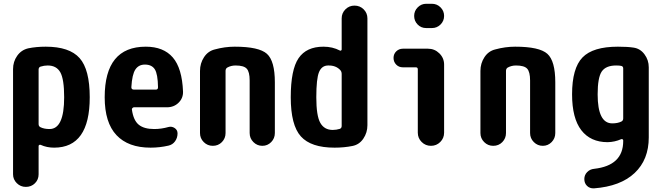

<svg xmlns="http://www.w3.org/2000/svg" viewBox="-20 -780 3540 1027"><path d="M245.1 -89.8Q323.2 -89.8 323.2 -259.8Q323.2 -356.4 302.7 -393.1Q282.2 -429.7 235.4 -429.7Q215.8 -429.7 197.3 -423.8Q187.5 -420.9 186.5 -409.2V-116.2Q186.5 -104.5 196.3 -99.6Q215.8 -89.8 245.1 -89.8ZM224.6 -530.3Q351.6 -530.3 405.8 -469.2Q460 -408.2 460 -259.8Q460 9.8 269.5 9.8Q230.5 9.8 198.2 -4.9Q194.3 -6.8 190.4 -4.9Q186.5 -2.9 186.5 1V152.3Q186.5 180.7 167 200.2Q147.5 219.7 118.2 219.7Q89.8 219.7 69.8 199.7Q49.8 179.7 49.8 152.3V-410.2Q49.8 -450.2 71.8 -481.4Q93.8 -512.7 130.9 -521.5Q173.8 -530.3 224.6 -530.3Z M814.5 -300.8Q825.2 -300.8 825.2 -313.5Q824.2 -383.8 808.1 -409.2Q792 -434.6 754.9 -434.6Q721.7 -434.6 704.1 -408.2Q686.5 -381.8 682.6 -313.5Q682.6 -301.8 694.3 -300.8ZM759.8 -530.3Q854.5 -530.3 904.3 -472.7Q954.1 -415 959 -290Q960 -254.9 935.1 -230.5Q910.2 -206.1 873 -206.1H696.3Q692.4 -206.1 688.5 -202.1Q684.6 -198.2 685.5 -194.3Q693.4 -136.7 721.7 -113.3Q750 -89.8 804.7 -89.8Q842.8 -89.8 880.9 -100.6Q898.4 -105.5 914.1 -95.2Q929.7 -85 929.7 -66.4Q929.7 -43 916.5 -24.4Q903.3 -5.9 880.9 -1Q834 9.8 785.2 9.8Q666 9.8 603 -57.1Q540 -124 540 -259.8Q540 -530.3 759.8 -530.3Z M1235.4 -530.3Q1365.2 -530.3 1407.7 -492.2Q1450.2 -454.1 1450.2 -339.8V-68.4Q1450.2 -40 1430.7 -20Q1411.1 0 1383.3 0Q1355.5 0 1335.4 -20Q1315.4 -40 1315.4 -68.4V-349.6Q1315.4 -395.5 1299.8 -412.6Q1284.2 -429.7 1240.2 -429.7Q1215.8 -429.7 1196.3 -418.9Q1187.5 -414.1 1186.5 -402.3V-68.4Q1186.5 -40 1167 -20Q1147.5 0 1118.2 0Q1089.8 0 1069.8 -20Q1049.8 -40 1049.8 -68.4V-400.4Q1049.8 -441.4 1071.3 -474.1Q1092.8 -506.8 1128.9 -515.6Q1182.6 -530.3 1235.4 -530.3Z M1807.6 -106.4V-383.8Q1807.6 -396.5 1800.8 -404.3Q1777.3 -430.7 1735.4 -429.7Q1701.2 -429.7 1686.5 -394.5Q1671.9 -359.4 1671.9 -259.8Q1671.9 -160.2 1693.4 -122.6Q1714.8 -85 1759.8 -85Q1779.3 -85 1797.9 -90.8Q1807.6 -94.7 1807.6 -106.4ZM1876 -750Q1905.3 -750 1925.3 -730Q1945.3 -710 1945.3 -681.6V-110.4Q1945.3 -70.3 1923.3 -38.1Q1901.4 -5.9 1864.3 1Q1820.3 9.8 1769.5 9.8Q1643.6 9.8 1589.4 -50.3Q1535.2 -110.4 1535.2 -259.8Q1535.2 -407.2 1577.1 -468.8Q1619.1 -530.3 1710 -530.3Q1758.8 -530.3 1797.9 -509.8Q1800.8 -507.8 1804.2 -509.8Q1807.6 -511.7 1807.6 -515.6V-681.6Q1807.6 -710 1827.6 -730Q1847.7 -750 1876 -750Z M2269.5 -519.5Q2304.7 -519.5 2330.1 -494.6Q2355.5 -469.7 2355.5 -434.6V-70.3Q2355.5 -41 2335 -20.5Q2314.5 0 2285.2 0Q2255.9 0 2235.4 -20.5Q2214.8 -41 2214.8 -70.3V-409.2Q2214.8 -419.9 2204.1 -419.9H2134.8Q2113.3 -419.9 2099.1 -434.6Q2085 -449.2 2085 -470.2Q2085 -491.2 2099.6 -505.4Q2114.3 -519.5 2134.8 -519.5ZM2290 -759.8Q2317.4 -759.8 2336.4 -740.7Q2355.5 -721.7 2355.5 -694.8Q2355.5 -668 2336.4 -648.9Q2317.4 -629.9 2290 -629.9H2259.8Q2232.4 -629.9 2213.9 -648.9Q2195.3 -668 2195.3 -694.8Q2195.3 -721.7 2214.4 -740.7Q2233.4 -759.8 2259.8 -759.8Z M2735.4 -530.3Q2865.2 -530.3 2907.7 -492.2Q2950.2 -454.1 2950.2 -339.8V-68.4Q2950.2 -40 2930.7 -20Q2911.1 0 2883.3 0Q2855.5 0 2835.4 -20Q2815.4 -40 2815.4 -68.4V-349.6Q2815.4 -395.5 2799.8 -412.6Q2784.2 -429.7 2740.2 -429.7Q2715.8 -429.7 2696.3 -418.9Q2687.5 -414.1 2686.5 -402.3V-68.4Q2686.5 -40 2667 -20Q2647.5 0 2618.2 0Q2589.8 0 2569.8 -20Q2549.8 -40 2549.8 -68.4V-400.4Q2549.8 -441.4 2571.3 -474.1Q2592.8 -506.8 2628.9 -515.6Q2682.6 -530.3 2735.4 -530.3Z M3313.5 -146.5V-414.1Q3313.5 -425.8 3301.8 -427.7Q3293.9 -429.7 3275.4 -429.7Q3220.7 -429.7 3198.7 -397.5Q3176.8 -365.2 3176.8 -275.4Q3176.8 -120.1 3254.9 -120.1Q3284.2 -120.1 3303.7 -129.9Q3313.5 -134.8 3313.5 -146.5ZM3368.2 -525.4Q3404.3 -520.5 3427.2 -489.7Q3450.2 -459 3450.2 -419.9V-44.9Q3450.2 74.2 3374.5 145.5Q3298.8 216.8 3157.2 227.5Q3134.8 228.5 3120.1 214.4Q3105.5 200.2 3105.5 177.7Q3105.5 156.2 3120.6 140.6Q3135.7 125 3158.2 123Q3313.5 105.5 3313.5 -25.4V-29.3Q3313.5 -33.2 3309.6 -35.2Q3305.7 -37.1 3301.8 -35.2Q3268.6 -20.5 3230.5 -19.5Q3138.7 -19.5 3089.4 -83.5Q3040 -147.5 3040 -275.4Q3040 -415 3095.7 -472.7Q3151.4 -530.3 3285.2 -530.3Q3336.9 -530.3 3368.2 -525.4Z"/></svg>

Font: Rounded-X Mgen+ 1mn bold
Style: Bold
Weight: 700
Designer: [Source Han Sans]
Ryoko NISHIZUKA  (kana & ideographs); Paul D. Hunt (Latin, Greek & Cyrillic); Wenlong ZHANG  (bopomofo
Version: Version 1.059.20150602